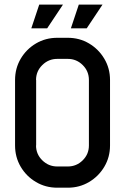

<svg xmlns="http://www.w3.org/2000/svg" viewBox="-20 -829 556 853"><path d="M375 -182.6V-473.6Q375 -512.7 347.4 -540Q319.8 -567.4 281.2 -567.4H234.4Q195.8 -567.4 168 -540Q140.1 -512.7 140.1 -473.6H140.6V-182.6H140.1Q140.1 -144 168 -116.7Q195.8 -89.4 234.4 -89.4H281.2Q319.8 -89.4 347.4 -116.7Q375 -144 375 -182.6ZM281.2 -661.1Q333 -661.1 375.5 -636Q418 -610.8 443.4 -568.1Q468.8 -525.4 468.8 -473.6V-182.6Q468.8 -130.9 443.4 -88.1Q418 -45.4 375.5 -20.3Q333 4.9 281.2 4.9H234.4Q182.6 4.9 139.9 -20.3Q97.2 -45.4 72 -88.1Q46.9 -130.9 46.9 -182.6V-473.6Q46.9 -525.4 72 -568.1Q97.2 -610.8 139.9 -636Q182.6 -661.1 234.4 -661.1ZM330.1 -808.6H435.5L365.2 -703.1H294.9ZM154.3 -808.6H259.8L189.5 -703.1H119.1Z"/></svg>

Font: Lambda
Style: Regular
Weight: 400
Designer: GGBotNet
Version: 0.22